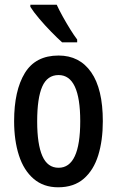

<svg xmlns="http://www.w3.org/2000/svg" viewBox="-20 -786 498 816"><path d="M417 -271Q417 -189 397.5 -126Q378 -63 336 -26.5Q294 10 227 10Q165 10 123 -26Q81 -62 60.5 -125.5Q40 -189 40 -271Q40 -401 85.5 -475.5Q131 -550 229 -550Q318 -550 367.5 -479Q417 -408 417 -271ZM138 -270Q138 -173 160 -123Q182 -73 229 -73Q321 -73 321 -271Q321 -467 229 -467Q181 -467 159.5 -418Q138 -369 138 -270ZM221 -766Q231 -744 246.5 -716Q262 -688 278.5 -661.5Q295 -635 308 -618V-606H244Q225 -623 198 -650.5Q171 -678 146.5 -707Q122 -736 109 -757V-766Z"/></svg>

Font: Noto Sans Lao UI ExtCond Med
Style: Regular
Weight: 500
Width: 2
Designer: Monotype Design Team
Foundry: Monotype Imaging Inc.
Version: Version 2.000; ttfautohint (v1.8.4.7-5d5b)